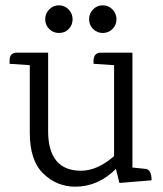

<svg xmlns="http://www.w3.org/2000/svg" viewBox="-20 -687 612 722"><path d="M16 -460Q16 -489 44 -489H161V-194Q161 -120 192 -82.5Q223 -45 284.5 -45Q346 -45 409 -100V-442L332 -447Q328 -489 359 -489H478V-57L527 -52Q550 -50 550 -9L429 1L416 -52Q349 15 263 15Q194 15 143 -34Q92 -83 92 -188V-442L16 -447ZM418 -614.5Q418 -593 403 -578Q388 -563 366.5 -563Q345 -563 330 -578Q315 -593 315 -614.5Q315 -636 330 -651.5Q345 -667 366.5 -667Q388 -667 403 -651.5Q418 -636 418 -614.5ZM238.5 -578Q224 -563 202 -563Q180 -563 165 -578Q150 -593 150 -614.5Q150 -636 165 -651.5Q180 -667 201.5 -667Q223 -667 238 -651.5Q253 -636 253 -614.5Q253 -593 238.5 -578Z"/></svg>

Font: Karma
Style: Regular
Weight: 400
Designer: Joana Correia
Foundry: Indian Type Foundry
Version: Version 1.202;PS 1.0;hotconv 1.0.78;makeotf.lib2.5.61930; tt